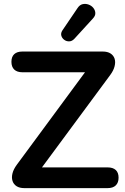

<svg xmlns="http://www.w3.org/2000/svg" viewBox="-20 -971 645 991"><path d="M106 0Q81 0 65.5 -10Q50 -20 44.5 -37.5Q39 -55 44.5 -76.5Q50 -98 67 -121L449 -639V-598H96Q68 -598 53.5 -612Q39 -626 39 -652Q39 -678 53.5 -691.5Q68 -705 96 -705H510Q535 -705 550.5 -695Q566 -685 571.5 -668Q577 -651 571.5 -629Q566 -607 549 -584L167 -67V-107H535Q563 -107 577.5 -93.5Q592 -80 592 -54Q592 -28 577.5 -14Q563 0 535 0ZM364 -771Q352 -758 337.5 -757.5Q323 -757 311.5 -765.5Q300 -774 296.5 -787Q293 -800 302 -814L380 -929Q391 -946 406.5 -949.5Q422 -953 437 -947.5Q452 -942 461.5 -930.5Q471 -919 472 -904.5Q473 -890 460 -876Z"/></svg>

Font: Nunito ExtraLight
Style: Bold
Weight: 700
Version: Version 3.602